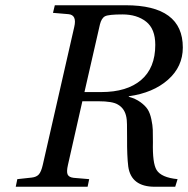

<svg xmlns="http://www.w3.org/2000/svg" viewBox="-20 -712 717 732"><path d="M40 0 46 -29 101 -35Q119 -37 128 -47Q137 -57 143 -83L263 -609Q274 -655 241 -658L182 -663L189 -692H459Q677 -692 677 -531Q677 -458 620.5 -408Q564 -358 471 -345V-343Q497 -336 515.5 -322.5Q534 -309 543 -295Q552 -281 557 -257.5Q562 -234 562.5 -217Q563 -200 563 -170Q561 -90 577 -64Q595 -35 657 -29L648 0H570Q480 0 469 -77Q464 -117 464.5 -184.5Q465 -252 462 -264Q456 -298 430 -313Q410 -326 354 -326H294L239 -83Q233 -57 238 -46.5Q243 -36 261 -34L320 -29L314 0ZM302 -361H366Q464 -361 518 -407Q572 -453 572 -541Q572 -602 537 -629.5Q502 -657 447 -657Q394 -657 380.5 -650Q367 -643 361 -619Z"/></svg>

Font: Heuristica
Style: Italic
Weight: 400
Italic angle: -13°
Version: Version 1.0.2